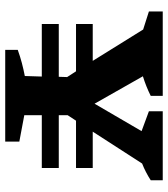

<svg xmlns="http://www.w3.org/2000/svg" viewBox="26 -669 643 735"><g transform="rotate(90 347.5 -301.5)"><path d="M72 -140V-205H274L275 -237L253 -271H72V-335H213L93 -528L24 -550V-603H347V-557Q311 -539 272 -527L377 -342L482 -522L406 -550V-603H670V-557Q639 -537 606 -524L484 -335H623V-271H442L421 -239V-205H623V-140H421V-73L522 -54V0H171V-48Q196 -57 220.5 -63.5Q245 -70 271 -75L273 -140Z"/></g></svg>

Font: Piazzolla SC
Style: Bold
Weight: 700
Designer: Juan Pablo del Peral
Foundry: Huerta Tipografica
Version: Version 1.330